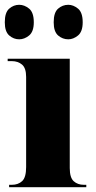

<svg xmlns="http://www.w3.org/2000/svg" viewBox="-27 -781 400 801"><path d="M11 0V-10H22Q49 -10 65.5 -25.5Q82 -41 82 -84V-460Q82 -497 65 -511.5Q48 -526 22 -526H5V-536H264V-80Q264 -40 280.5 -25Q297 -10 323 -10H333V0ZM258 -617Q234 -617 215.5 -633Q197 -649 197 -688Q197 -729 215.5 -745Q234 -761 258 -761Q279 -761 298.5 -745Q318 -729 318 -688Q318 -649 298.5 -633Q279 -617 258 -617ZM53 -617Q30 -617 11.5 -633Q-7 -649 -7 -688Q-7 -729 11.5 -745Q30 -761 53 -761Q75 -761 94.5 -745Q114 -729 114 -688Q114 -649 94.5 -633Q75 -617 53 -617Z"/></svg>

Font: Noto Serif Display SemiCondensed Black
Style: Regular
Weight: 900
Width: 4
Designer: Monotype Design Team
Foundry: Monotype Imaging Inc.
Version: Version 2.009